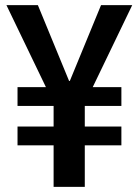

<svg xmlns="http://www.w3.org/2000/svg" viewBox="-20 -725 538 745"><path d="M188 0V-161H48V-234H188V-314H48V-387H173L162 -379L5 -705H127L248 -411H251L372 -705H493L336 -379L325 -387H451V-314H309V-234H451V-161H309V0Z"/></svg>

Font: Nunito Sans 7pt Condensed
Style: Bold
Weight: 700
Width: 3
Designer: Vernon Adams
Foundry: Vernon Adams
Version: Version 3.101;gftools[0.9.27]